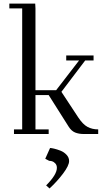

<svg xmlns="http://www.w3.org/2000/svg" viewBox="-20 -749 589 1073"><path d="M32.2 -702.1V-729H176.8L178.2 -702.1V-245.1H293.9L421.9 -411.1H350.1V-439H502.9V-411.1H456.1L323.2 -235.8L418 -91.8Q443.4 -53.7 469.2 -39.8Q495.1 -25.9 528.8 -25.9V0H449.2Q420.4 0 399.7 -8.5Q378.9 -17.1 363.8 -41L252 -217.8H178.2V-25.9H252V0H58.1V-25.9H104V-702.1ZM232.9 138.2 259.8 78.1Q267.1 78.1 282.7 81.8Q298.3 85.4 317.9 93Q337.4 100.6 351.8 116Q366.2 131.3 366.2 150.9Q366.2 176.3 332.3 221.2Q298.3 266.1 256.8 304.2L237.8 287.1Q297.9 227.1 297.9 189Q297.9 173.3 288.6 163.8Q279.3 154.3 270.8 152.1Q262.2 149.9 254.9 149.9Z"/></svg>

Font: Dehuti Alt
Style: Book
Weight: 400
Version: Version 1.2